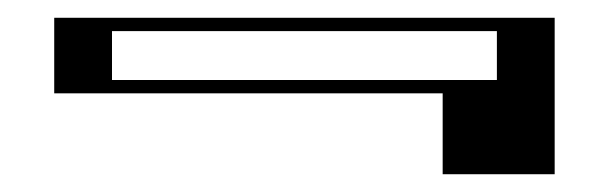

<svg xmlns="http://www.w3.org/2000/svg" viewBox="-20 -393 685 216"><path d="M579 -197H503V-288H66V-373H579ZM564 -212H518V-303H81V-358H564ZM564 -212V-358H81V-303H518V-212ZM579 -197V-373H66V-288H503V-197ZM539 -303H106V-358H539ZM604 -197V-373H41V-288H478V-197Z"/></svg>

Font: Hussar Outliner
Style: Regular
Weight: 700
Foundry: Cannot Into Space Fonts
Version: Version 0.92